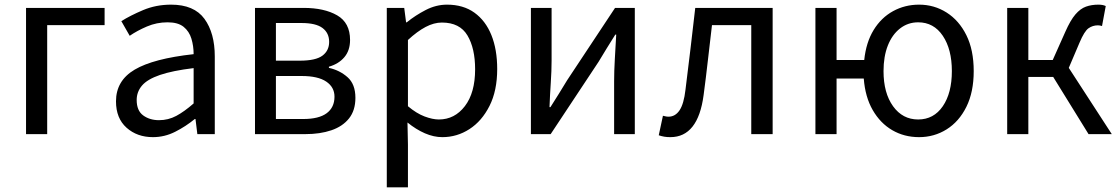

<svg xmlns="http://www.w3.org/2000/svg" viewBox="-20 -577 4817 826"><path d="M92 0V-543H430V-469H183V0Z M638 13Q570 13 524.5 -27.5Q479 -68 479 -141Q479 -230 559.5 -277.5Q640 -325 813 -344Q813 -379 803.5 -410.5Q794 -442 770 -461.5Q746 -481 701 -481Q654 -481 612 -463Q570 -445 538 -423L502 -486Q540 -510 595.5 -533.5Q651 -557 716 -557Q815 -557 859.5 -496Q904 -435 904 -334V0H829L821 -65H818Q779 -33 733.5 -10Q688 13 638 13ZM664 -60Q704 -60 738.5 -78.5Q773 -97 813 -132V-284Q722 -273 668 -254.5Q614 -236 591 -209Q568 -182 568 -147Q568 -101 596 -80.5Q624 -60 664 -60Z M1077 0V-543H1286Q1375 -543 1430.5 -511Q1486 -479 1486 -405Q1486 -360 1461.5 -331Q1437 -302 1395 -290V-285Q1441 -275 1475 -245Q1509 -215 1509 -156Q1509 -102 1481.5 -67.5Q1454 -33 1405.5 -16.5Q1357 0 1294 0ZM1167 -316H1270Q1338 -316 1367 -337.5Q1396 -359 1396 -397Q1396 -435 1367.5 -456.5Q1339 -478 1277 -478H1167ZM1167 -65H1284Q1352 -65 1385.5 -90Q1419 -115 1419 -161Q1419 -202 1383.5 -226Q1348 -250 1278 -250H1167Z M1644 229V-543H1719L1727 -481H1730Q1767 -511 1811.5 -534Q1856 -557 1903 -557Q1973 -557 2021 -522.5Q2069 -488 2094 -426Q2119 -364 2119 -280Q2119 -187 2086 -121.5Q2053 -56 1999.5 -21.5Q1946 13 1883 13Q1846 13 1808 -3.5Q1770 -20 1733 -50L1735 45V229ZM1868 -63Q1936 -63 1980 -120.5Q2024 -178 2024 -279Q2024 -369 1991 -424.5Q1958 -480 1881 -480Q1847 -480 1811 -461Q1775 -442 1735 -405V-120Q1772 -89 1806.5 -76Q1841 -63 1868 -63Z M2264 0V-543H2353V-316Q2353 -273 2349.5 -221Q2346 -169 2344 -116H2348Q2364 -141 2384.5 -174Q2405 -207 2420 -232L2626 -543H2711V0H2622V-227Q2622 -270 2625 -322.5Q2628 -375 2631 -428H2627Q2611 -403 2590.5 -369.5Q2570 -336 2555 -311L2349 0Z M2864 13Q2849 13 2837.5 11Q2826 9 2814 5L2832 -79Q2837 -78 2843 -76.5Q2849 -75 2856 -75Q2885 -75 2903.5 -102.5Q2922 -130 2929 -191Q2940 -279 2950.5 -367Q2961 -455 2971 -543H3304V0H3212V-469H3043Q3034 -394 3025.5 -318.5Q3017 -243 3007 -168Q2983 13 2864 13Z M3930 -63Q3997 -63 4036 -120Q4075 -177 4075 -271Q4075 -365 4036 -423Q3997 -481 3930 -481Q3886 -481 3852 -454.5Q3818 -428 3799.5 -381Q3781 -334 3781 -271Q3781 -177 3822 -120Q3863 -63 3930 -63ZM3934 13Q3870 13 3818.5 -17Q3767 -47 3734.5 -103.5Q3702 -160 3696 -239H3579V0H3488V-543H3579V-319H3698Q3706 -395 3738.5 -448Q3771 -501 3822 -529Q3873 -557 3934 -557Q3999 -557 4052.5 -523Q4106 -489 4137.5 -425.5Q4169 -362 4169 -271Q4169 -181 4137.5 -117.5Q4106 -54 4052.5 -20.5Q3999 13 3934 13Z M4313 0V-543H4404V-319H4509L4563 -440Q4585 -490 4606.5 -515Q4628 -540 4652 -548.5Q4676 -557 4705 -557Q4725 -557 4737 -551L4721 -465Q4712 -468 4703 -468Q4681 -468 4663 -455.5Q4645 -443 4624 -393L4578 -285L4763 0H4663L4511 -246H4404V0Z"/></svg>

Font: Chiron Sans HK TT
Style: Regular
Weight: 400
Designer: Ryoko NISHIZUKA 西塚涼子 (kana, bopomofo & ideographs); Paul D. Hunt (Latin, Greek & Cyrillic); Sandoll Communications 산돌커뮤니
Foundry: Adobe
Version: Version 2.022;hotconv 1.0.109;makeotfexe 2.5.65596